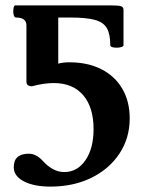

<svg xmlns="http://www.w3.org/2000/svg" viewBox="-20 -683 539 712"><path d="M167 9Q106 9 68.5 -10.5Q31 -30 31 -63Q31 -113 87 -113Q114 -113 138 -87Q176 -45 218 -45Q267 -45 297 -89Q327 -133 327 -204Q327 -285 288.5 -330Q250 -375 179 -375Q143 -375 98 -363Q90 -363 84 -366.5Q78 -370 78 -382V-589Q78 -618 39 -618Q33 -618 30.5 -629Q28 -640 30 -651.5Q32 -663 36 -663H392Q419 -663 428.5 -660Q438 -657 438 -647V-515Q438 -510 426 -507.5Q414 -505 401.5 -507Q389 -509 389 -515Q389 -557 376 -579Q363 -601 331 -609.5Q299 -618 241 -618H196V-447Q214 -452 237 -452Q305 -452 355.5 -426.5Q406 -401 433.5 -354Q461 -307 461 -244Q461 -171 423 -113.5Q385 -56 318.5 -23.5Q252 9 167 9Z"/></svg>

Font: Junicode
Style: Bold
Weight: 700
Designer: Peter S. Baker
Version: Version 2.100; ttfautohint (v1.8.4)